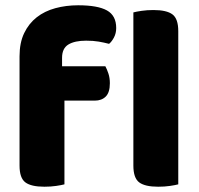

<svg xmlns="http://www.w3.org/2000/svg" viewBox="-20 -699 752 727"><path d="M215 -448H379Q385 -437 390.5 -420.5Q396 -404 396 -384Q396 -349 380.5 -333.5Q365 -318 339 -318H224V-1Q213 2 192.5 5Q172 8 148 8Q98 8 76 -8.5Q54 -25 54 -72V-486Q54 -537 71.5 -573.5Q89 -610 119 -633.5Q149 -657 189.5 -668Q230 -679 276 -679Q350 -679 385 -659.5Q420 -640 420 -593Q420 -573 411.5 -557Q403 -541 393 -533Q374 -538 353.5 -541.5Q333 -545 306 -545Q263 -545 239 -530.5Q215 -516 215 -480ZM579 8Q529 8 507 -8.5Q485 -25 485 -72V-652Q496 -655 516.5 -658Q537 -661 561 -661Q611 -661 633 -644.5Q655 -628 655 -581V-1Q644 2 623.5 5Q603 8 579 8Z"/></svg>

Font: Baloo Bhai 2 ExtraBold
Style: Regular
Weight: 800
Designer: Supriya Tembe, Noopur Datye and Ek Type
Foundry: Ek Type
Version: Version 1.640;PS 1.000;hotconv 16.6.51;makeotf.lib2.5.65220;